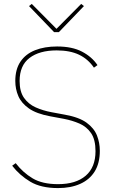

<svg xmlns="http://www.w3.org/2000/svg" viewBox="-20 -947 587 979"><path d="M276 12Q189 12 134.5 -20.5Q80 -53 42 -102L60 -115Q97 -67 146.5 -37.5Q196 -8 276 -8Q367 -8 417 -51Q467 -94 467 -176Q467 -235 444.5 -268Q422 -301 385 -317Q348 -333 306 -341L236 -354Q166 -367 127.5 -394Q89 -421 73.5 -457Q58 -493 58 -534Q58 -594 84.5 -633Q111 -672 159 -691Q207 -710 271 -710Q348 -710 398.5 -683.5Q449 -657 477 -615L459 -602Q429 -646 383 -668Q337 -690 269 -690Q181 -690 130.5 -651.5Q80 -613 80 -534Q80 -480 102.5 -448Q125 -416 162 -399.5Q199 -383 242 -375L312 -362Q384 -349 422 -321Q460 -293 474.5 -256Q489 -219 489 -178Q489 -115 463 -73Q437 -31 389 -9.5Q341 12 276 12ZM280 -783H256L128 -916L142 -927L268 -800L394 -927L408 -916Z"/></svg>

Font: IBM Plex Sans Thin
Style: Regular
Weight: 250
Designer: Mike Abbink, Paul van der Laan, Pieter van Rosmalen
Foundry: Bold Monday
Version: Version 3.201